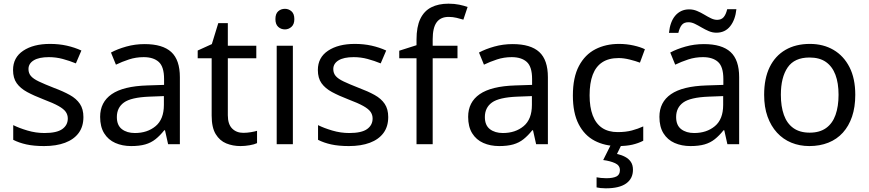

<svg xmlns="http://www.w3.org/2000/svg" viewBox="-20 -785 4729 1045"><path d="M434 -148Q434 -96 408 -61Q382 -26 334 -8Q286 10 220 10Q164 10 123.5 1Q83 -8 52 -24V-104Q84 -88 129.5 -74.5Q175 -61 222 -61Q289 -61 319 -82.5Q349 -104 349 -140Q349 -160 338 -176Q327 -192 298.5 -208Q270 -224 217 -244Q165 -264 128 -284Q91 -304 71 -332Q51 -360 51 -404Q51 -472 106.5 -509Q162 -546 252 -546Q301 -546 343.5 -536.5Q386 -527 423 -510L393 -440Q359 -454 322 -464Q285 -474 246 -474Q192 -474 163.5 -456.5Q135 -439 135 -409Q135 -387 148 -371.5Q161 -356 191.5 -341.5Q222 -327 273 -307Q324 -288 360 -268Q396 -248 415 -219.5Q434 -191 434 -148Z M767 -545Q865 -545 912 -502Q959 -459 959 -365V0H895L878 -76H874Q851 -47 826.5 -27.5Q802 -8 770.5 1Q739 10 694 10Q646 10 607.5 -7Q569 -24 547 -59.5Q525 -95 525 -149Q525 -229 588 -272.5Q651 -316 782 -320L873 -323V-355Q873 -422 844 -448Q815 -474 762 -474Q720 -474 682 -461.5Q644 -449 611 -433L584 -499Q619 -518 667 -531.5Q715 -545 767 -545ZM793 -259Q693 -255 654.5 -227Q616 -199 616 -148Q616 -103 643.5 -82Q671 -61 714 -61Q782 -61 827 -98.5Q872 -136 872 -214V-262Z M1304 -62Q1324 -62 1345 -65.5Q1366 -69 1379 -73V-6Q1365 1 1339 5.5Q1313 10 1289 10Q1247 10 1211.5 -4.5Q1176 -19 1154 -55Q1132 -91 1132 -156V-468H1056V-510L1133 -545L1168 -659H1220V-536H1375V-468H1220V-158Q1220 -109 1243.5 -85.5Q1267 -62 1304 -62Z M1574 -536V0H1486V-536ZM1531 -737Q1551 -737 1566.5 -723.5Q1582 -710 1582 -681Q1582 -653 1566.5 -639Q1551 -625 1531 -625Q1509 -625 1494 -639Q1479 -653 1479 -681Q1479 -710 1494 -723.5Q1509 -737 1531 -737Z M2093 -148Q2093 -96 2067 -61Q2041 -26 1993 -8Q1945 10 1879 10Q1823 10 1782.5 1Q1742 -8 1711 -24V-104Q1743 -88 1788.5 -74.5Q1834 -61 1881 -61Q1948 -61 1978 -82.5Q2008 -104 2008 -140Q2008 -160 1997 -176Q1986 -192 1957.5 -208Q1929 -224 1876 -244Q1824 -264 1787 -284Q1750 -304 1730 -332Q1710 -360 1710 -404Q1710 -472 1765.5 -509Q1821 -546 1911 -546Q1960 -546 2002.5 -536.5Q2045 -527 2082 -510L2052 -440Q2018 -454 1981 -464Q1944 -474 1905 -474Q1851 -474 1822.5 -456.5Q1794 -439 1794 -409Q1794 -387 1807 -371.5Q1820 -356 1850.5 -341.5Q1881 -327 1932 -307Q1983 -288 2019 -268Q2055 -248 2074 -219.5Q2093 -191 2093 -148Z M2470 -468H2335V0H2247V-468H2153V-509L2247 -539V-570Q2247 -639 2267.5 -682Q2288 -725 2327 -745Q2366 -765 2421 -765Q2453 -765 2479.5 -759.5Q2506 -754 2525 -747L2502 -678Q2486 -683 2465 -688Q2444 -693 2422 -693Q2378 -693 2356.5 -663.5Q2335 -634 2335 -571V-536H2470Z M2770 -545Q2868 -545 2915 -502Q2962 -459 2962 -365V0H2898L2881 -76H2877Q2854 -47 2829.5 -27.5Q2805 -8 2773.5 1Q2742 10 2697 10Q2649 10 2610.5 -7Q2572 -24 2550 -59.5Q2528 -95 2528 -149Q2528 -229 2591 -272.5Q2654 -316 2785 -320L2876 -323V-355Q2876 -422 2847 -448Q2818 -474 2765 -474Q2723 -474 2685 -461.5Q2647 -449 2614 -433L2587 -499Q2622 -518 2670 -531.5Q2718 -545 2770 -545ZM2796 -259Q2696 -255 2657.5 -227Q2619 -199 2619 -148Q2619 -103 2646.5 -82Q2674 -61 2717 -61Q2785 -61 2830 -98.5Q2875 -136 2875 -214V-262Z M3343 10Q3272 10 3216.5 -19Q3161 -48 3129.5 -109Q3098 -170 3098 -265Q3098 -364 3131 -426Q3164 -488 3220.5 -517Q3277 -546 3349 -546Q3390 -546 3428 -537.5Q3466 -529 3490 -517L3463 -444Q3439 -453 3407 -461Q3375 -469 3347 -469Q3293 -469 3258 -446Q3223 -423 3206 -378Q3189 -333 3189 -266Q3189 -202 3206 -157Q3223 -112 3257 -89Q3291 -66 3342 -66Q3386 -66 3419.5 -75Q3453 -84 3481 -97V-19Q3454 -5 3421.5 2.5Q3389 10 3343 10ZM3425 139Q3425 187 3388 213.5Q3351 240 3277 240Q3262 240 3248.5 238.5Q3235 237 3227 235V180Q3236 182 3251 183.5Q3266 185 3280 185Q3316 185 3335 175.5Q3354 166 3354 141Q3354 115 3327.5 103Q3301 91 3263 86L3306 0H3364L3338 53Q3362 58 3382 68.5Q3402 79 3413.5 96Q3425 113 3425 139Z M3811 -545Q3909 -545 3956 -502Q4003 -459 4003 -365V0H3939L3922 -76H3918Q3895 -47 3870.5 -27.5Q3846 -8 3814.5 1Q3783 10 3738 10Q3690 10 3651.5 -7Q3613 -24 3591 -59.5Q3569 -95 3569 -149Q3569 -229 3632 -272.5Q3695 -316 3826 -320L3917 -323V-355Q3917 -422 3888 -448Q3859 -474 3806 -474Q3764 -474 3726 -461.5Q3688 -449 3655 -433L3628 -499Q3663 -518 3711 -531.5Q3759 -545 3811 -545ZM3837 -259Q3737 -255 3698.5 -227Q3660 -199 3660 -148Q3660 -103 3687.5 -82Q3715 -61 3758 -61Q3826 -61 3871 -98.5Q3916 -136 3916 -214V-262ZM3621 -606Q3624 -636 3632.5 -659.5Q3641 -683 3655 -699.5Q3669 -716 3688 -725Q3707 -734 3731 -734Q3753 -734 3773.5 -725.5Q3794 -717 3813 -705.5Q3832 -694 3849.5 -685.5Q3867 -677 3883 -677Q3906 -677 3918.5 -691.5Q3931 -706 3938 -735H3988Q3982 -677 3954 -642Q3926 -607 3879 -607Q3858 -607 3838 -615.5Q3818 -624 3798.5 -635.5Q3779 -647 3761.5 -655.5Q3744 -664 3727 -664Q3703 -664 3691 -649.5Q3679 -635 3672 -606Z M4635 -269Q4635 -202 4617.5 -150.5Q4600 -99 4567.5 -63Q4535 -27 4488.5 -8.5Q4442 10 4385 10Q4332 10 4287 -8.5Q4242 -27 4209 -63Q4176 -99 4157.5 -150.5Q4139 -202 4139 -269Q4139 -358 4169 -419.5Q4199 -481 4255 -513.5Q4311 -546 4388 -546Q4461 -546 4516.5 -513.5Q4572 -481 4603.5 -419.5Q4635 -358 4635 -269ZM4230 -269Q4230 -206 4246.5 -159.5Q4263 -113 4298 -88Q4333 -63 4387 -63Q4441 -63 4476 -88Q4511 -113 4527.5 -159.5Q4544 -206 4544 -269Q4544 -333 4527 -378Q4510 -423 4475.5 -447.5Q4441 -472 4386 -472Q4304 -472 4267 -418Q4230 -364 4230 -269Z"/></svg>

Font: Noto Sans Gujarati
Style: Regular
Weight: 400
Designer: Jelle Bosma - Monotype Design Team, Universal Thirst
Foundry: Monotype Imaging Inc.
Version: Version 2.102